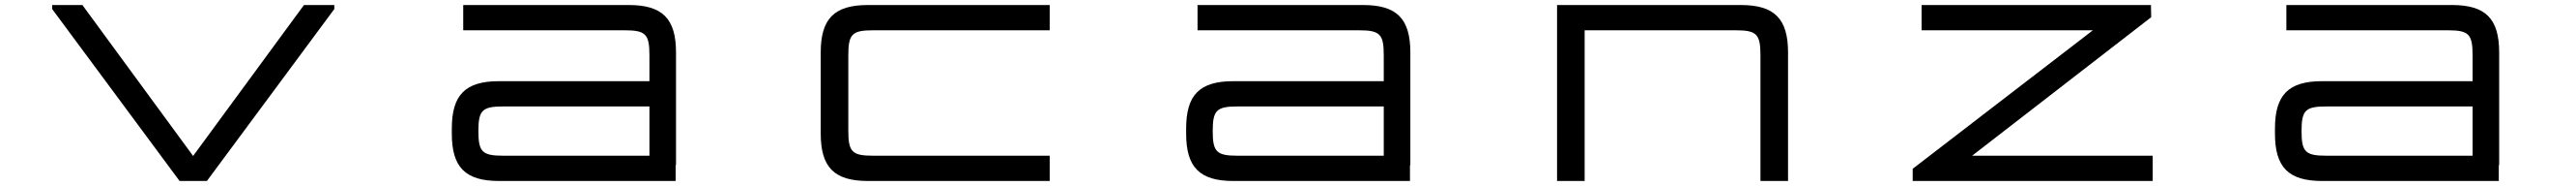

<svg xmlns="http://www.w3.org/2000/svg" viewBox="-20 -720 10272 740"><path d="M1192 -700 750 -99.5 308.5 -700H188V-684L696 0H805L1313 -684V-700Z M1987 -296.5H2569.5V-100.5H1987C1903 -100.5 1887.5 -115.5 1887.5 -198.5C1887.5 -281.5 1903 -296.5 1987 -296.5ZM1781.5 -188.5C1781.5 -54.5 1835.5 0 1969.5 0H2674V-63H2675.5V-511.5C2675.5 -645.5 2621.5 -700 2487.5 -700H1827V-599.5H2470C2554.5 -599.5 2569.5 -584.5 2569.5 -500V-397H1969.5C1835.5 -397 1781.5 -342.5 1781.5 -208.5Z M4165.5 -700H3440.5C3306.5 -700 3252.5 -645.5 3252.5 -511.5V-188.5C3252.5 -54.5 3306.5 0 3440.5 0H4165.5V-100.5H3462C3377.5 -100.5 3362.5 -115.5 3362.5 -200V-500C3362.5 -584.5 3377.5 -599.5 3462 -599.5H4165.5Z M4915 -296.5H5497.5V-100.5H4915C4831 -100.5 4815.5 -115.5 4815.5 -198.5C4815.5 -281.5 4831 -296.5 4915 -296.5ZM4709.5 -188.5C4709.5 -54.5 4763.5 0 4897.5 0H5602V-63H5603.5V-511.5C5603.5 -645.5 5549.5 -700 5415.5 -700H4755V-599.5H5398C5482.5 -599.5 5497.5 -584.5 5497.5 -500V-397H4897.5C4763.5 -397 4709.5 -342.5 4709.5 -208.5Z M6188.5 -700V0H6298.5V-599.5H6900C6984.5 -599.5 6999.5 -584.5 6999.5 -500V0H7109.5V-511.5C7109.5 -645.5 7055 -700 6921.5 -700Z M7642 -700V-599.5H8325L7606.5 -48.5V0H8563.5V-100.5H7843.5L8557.5 -651.5L8556.5 -700Z M9256.5 -296.5H9839V-100.5H9256.5C9172.5 -100.5 9157 -115.5 9157 -198.5C9157 -281.5 9172.5 -296.5 9256.5 -296.5ZM9051 -188.5C9051 -54.5 9105 0 9239 0H9943.5V-63H9945V-511.5C9945 -645.5 9891 -700 9757 -700H9096.5V-599.5H9739.5C9824 -599.5 9839 -584.5 9839 -500V-397H9239C9105 -397 9051 -342.5 9051 -208.5Z"/></svg>

Font: Melete
Style: Regular
Weight: 400
Width: 6
Designer: Sora Sagano
Foundry: DOT COLON
Version: Version 0.200;FEAKit 1.0